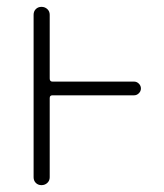

<svg xmlns="http://www.w3.org/2000/svg" viewBox="-20 -540 479 560"><path d="M78 -23V-497Q78 -507 84.5 -513.5Q91 -520 101 -520Q111 -520 118 -513.5Q125 -507 125 -497V-311Q125 -302 133 -302H371Q379 -302 385 -296Q391 -290 391 -282Q391 -274 385 -268Q379 -262 371 -262H133Q125 -262 125 -254V-23Q125 -13 118 -6.5Q111 0 101 0Q91 0 84.5 -6.5Q78 -13 78 -23Z"/></svg>

Font: Rounded Mplus 1c Light
Style: Regular
Weight: 300
Version: Version 1.059.20150529